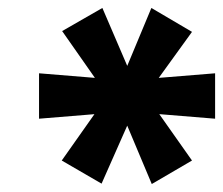

<svg xmlns="http://www.w3.org/2000/svg" viewBox="-20 -741 560 482"><path d="M235 -280 135 -338 233 -477 249 -457 78 -443V-557L249 -543L234 -523L136 -663L237 -721L304 -565H295L360 -721L462 -661L363 -524L348 -543L520 -557V-443L349 -457L364 -477L462 -338L361 -279L295 -436H304Z"/></svg>

Font: Nunito Sans 10pt Expanded ExtraBold
Style: Italic
Weight: 800
Width: 7
Italic angle: -9°
Designer: Vernon Adams
Foundry: Vernon Adams
Version: Version 3.101;gftools[0.9.27]